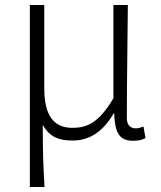

<svg xmlns="http://www.w3.org/2000/svg" viewBox="-20 -553 646 772"><path d="M100 199H159C154 111 152 67 152 -51C181 1 221 12 273 12C337 12 393 -21 437 -97H439C442 -20 459 13 515 13C538 13 553 9 565 2L557 -44C542 -39 536 -37 525 -37C505 -37 490 -50 490 -78C490 -227 493 -377 494 -533H436V-158C375 -54 325 -39 271 -39C191 -39 158 -95 158 -199V-533H100Z"/></svg>

Font: Spoqa Han Sans Neo Light
Style: Regular
Weight: 300
Designer: [Spoqa Han Sans Neo] Dong-huui Kim  Younghwa Kang  Yujin Lee  [Noto Sans] Ryoko NISHIZUKA  (kana & ideographs); Paul D. 
Foundry: Spoqa (http://www.spoqa-han-sans.com)
Version: Version 1.000